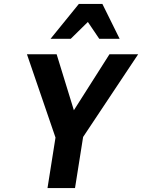

<svg xmlns="http://www.w3.org/2000/svg" viewBox="-20 -950 718 970"><path d="M399.9 -258 678.1 -676H533.1L353.2 -393L266.1 -676H116.1L260.4 -255L220 0H359ZM481.4 -754H584.4L497.3 -930H378.3L235.4 -754H337.4L423.9 -839Z"/></svg>

Font: Fog Sans
Style: It
Weight: 700
Foundry: Intel Corporation
Version: Version 1.00